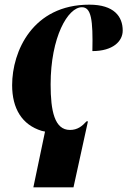

<svg xmlns="http://www.w3.org/2000/svg" viewBox="-20 -563 546 823"><path d="M173 1 123 240H295L357 -43H351C332 -22 312 -6 280 -6C214 -6 197 -87 197 -201C197 -404 271 -532 331 -532C371 -532 379 -479 376 -344C464 -344 506 -386 506 -432C506 -492 469 -543 363 -543C120 -543 32 -343 32 -198C32 -98 74 -28 159 -2C163 -1 168 0 173 1Z"/></svg>

Font: Noto Serif Display Condensed Black
Style: Italic
Weight: 900
Width: 3
Italic angle: -12°
Designer: Monotype Design Team
Foundry: Monotype Imaging Inc.
Version: Version 2.009